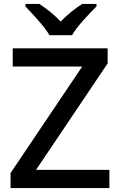

<svg xmlns="http://www.w3.org/2000/svg" viewBox="-20 -961 614 981"><path d="M233 -781H348C373 -826 436 -891 473 -928V-941H400C365 -919 325 -887 290 -851C256 -887 216 -918 181 -941H110V-928C146 -890 207 -826 233 -781ZM539 0V-93H164L530 -637V-714H45V-621H400L34 -77V0Z"/></svg>

Font: Noto Sans Arabic UI Md
Style: Regular
Weight: 500
Designer: Monotype Design Team, Nadine Chahine and Nizar Qandah
Foundry: Monotype Imaging Inc.
Version: Version 2.010